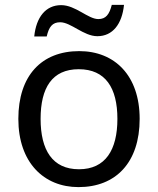

<svg xmlns="http://www.w3.org/2000/svg" viewBox="-20 -755 645 785"><path d="M120 -606H171C180 -645 194 -664 226 -664C270 -664 322 -607 378 -607C441 -607 479 -657 487 -735H437C427 -696 413 -677 382 -677C340 -677 289 -734 230 -734C167 -734 128 -685 120 -606ZM551 -269C551 -446 449 -546 304 -546C150 -546 55 -446 55 -269C55 -91 159 10 301 10C454 10 551 -91 551 -269ZM146 -269C146 -396 193 -472 302 -472C411 -472 460 -396 460 -269C460 -142 411 -63 303 -63C194 -63 146 -142 146 -269Z"/></svg>

Font: Noto Sans Syriac Western
Style: Regular
Weight: 400
Designer: Patrick Giasson and the Monotype Design Team
Foundry: Monotype Imaging Inc.
Version: Version 3.000